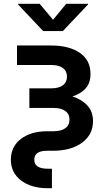

<svg xmlns="http://www.w3.org/2000/svg" viewBox="-20 -785 576 1009"><path d="M230.5 204.1Q144 204.1 90.6 163.3Q37.1 122.6 37.1 54.2Q37.1 -14.2 89.6 -54.7Q142.1 -95.2 226.6 -95.2H260.3Q300.8 -95.2 323 -111.1Q345.2 -127 345.2 -156.7Q345.2 -186 323 -201.9Q300.8 -217.8 260.3 -217.8H134.3V-320.8H249.5Q289.1 -320.8 310.5 -336.9Q332 -353 332 -382.8Q332 -411.6 310.5 -427.5Q289.1 -443.4 249.5 -443.4H69.3V-545.9H249.5Q342.3 -545.9 398.9 -507.6Q455.6 -469.2 455.6 -396.5Q455.6 -348.1 429.4 -319.8Q403.3 -291.5 360.8 -278.3Q409.7 -262.7 439.2 -230.5Q468.8 -198.2 468.8 -148.4Q468.8 -77.6 411.4 -35.2Q354 7.3 257.3 7.3H226.6Q160.2 7.3 160.2 54.2Q160.2 101.6 230.5 101.6H252.9V204.1ZM188.5 -765.1 258.8 -681.2 328.1 -765.1H442.4V-761.2L310.1 -621.6H207L75.2 -761.2V-765.1Z"/></svg>

Font: Inter SemiBold
Style: Regular
Weight: 600
Designer: Rasmus Andersson
Foundry: rsms
Version: Version 4.001;git-9221beed3